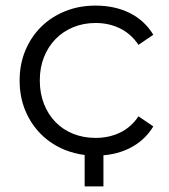

<svg xmlns="http://www.w3.org/2000/svg" viewBox="-20 -550 603 685"><path d="M349 115H282V3Q245 -2 212 -15Q163 -35 127 -70.5Q91 -106 70.5 -155Q50 -204 50 -263Q50 -321 70.5 -370Q91 -419 127 -454.5Q163 -490 212.5 -510Q262 -530 321 -530Q390 -530 443 -503.5Q496 -477 527 -426L474 -390Q448 -429 408.5 -448.5Q369 -468 321 -468Q278 -468 241.5 -453Q205 -438 178.5 -411Q152 -384 137 -346.5Q122 -309 122 -263Q122 -217 137 -179Q152 -141 178.5 -114Q205 -87 241.5 -72.5Q278 -58 321 -58Q369 -58 408.5 -77Q448 -96 474 -135L527 -99Q496 -48 442 -21Q399 0 349 4Z"/></svg>

Font: CMG Sans
Style: Regular
Weight: 400
Designer: Julieta Ulanovsky
Foundry: Julieta Ulanovsky
Version: Version 7.200